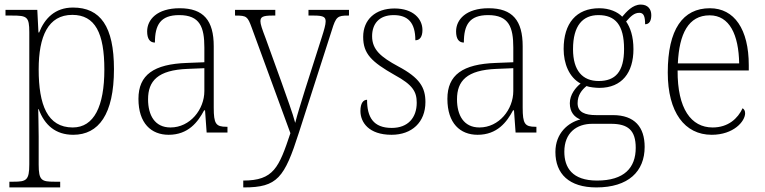

<svg xmlns="http://www.w3.org/2000/svg" viewBox="-20 -579 3341 839"><path d="M21 240H243V215H218C162 215 149 210 149 140V18C149 -39 147 -79 147 -102H149C175 -32 223 10 300 10C411 10 478 -79 478 -277C478 -463 419 -546 299 -546C220 -546 175 -498 151 -437H148L143 -536H4V-511H33C98 -511 108 -506 108 -438V139C108 209 95 215 39 215H21ZM298 -22C187 -22 149 -121 149 -276C149 -420 190 -514 296 -514C396 -514 436 -434 436 -275C436 -115 391 -22 298 -22Z M717 10C803 10 845 -46 872 -97H876L883 0H974V-25H970C923 -25 914 -38 914 -109V-377C914 -489 870 -543 765 -543C666 -543 623 -493 623 -442C623 -409 635 -393 657 -393C657 -470 681 -513 763 -513C854 -513 873 -460 873 -371V-307L797 -304C652 -299 585 -252 585 -147C585 -40 641 10 717 10ZM725 -22C656 -22 627 -76 627 -145C627 -225 669 -273 800 -278L873 -281V-181C873 -101 811 -22 725 -22Z M1043 210V240H1046C1192 240 1223 198 1286 1L1430 -447C1448 -506 1455 -511 1501 -511H1505V-536H1328V-511H1353C1396 -511 1403 -503 1403 -485C1403 -471 1396 -447 1387 -419L1313 -187C1295 -128 1280 -82 1270 -42C1260 -82 1233 -154 1210 -220L1141 -411C1125 -453 1118 -473 1118 -486C1118 -504 1127 -511 1169 -511H1183V-536H1007V-511H1009C1058 -511 1062 -507 1080 -458L1249 3C1199 153 1176 210 1043 210Z M1691 10C1780 10 1839 -45 1839 -133C1839 -197 1814 -239 1720 -289C1644 -330 1606 -362 1606 -421C1606 -473 1635 -513 1700 -513C1762 -513 1795 -481 1795 -403C1815 -403 1826 -419 1826 -448C1826 -496 1786 -542 1704 -542C1620 -542 1567 -493 1567 -418C1567 -344 1603 -309 1705 -251C1784 -208 1801 -178 1801 -130C1801 -65 1763 -20 1692 -20C1611 -20 1584 -67 1584 -143C1568 -143 1555 -129 1555 -94C1555 -45 1591 10 1691 10Z M2067 10C2153 10 2195 -46 2222 -97H2226L2233 0H2324V-25H2320C2273 -25 2264 -38 2264 -109V-377C2264 -489 2220 -543 2115 -543C2016 -543 1973 -493 1973 -442C1973 -409 1985 -393 2007 -393C2007 -470 2031 -513 2113 -513C2204 -513 2223 -460 2223 -371V-307L2147 -304C2002 -299 1935 -252 1935 -147C1935 -40 1991 10 2067 10ZM2075 -22C2006 -22 1977 -76 1977 -145C1977 -225 2019 -273 2150 -278L2223 -281V-181C2223 -101 2161 -22 2075 -22Z M2586 240C2726 240 2797 170 2797 63C2797 -23 2754 -76 2658 -76H2585C2537 -76 2504 -88 2504 -128C2504 -163 2522 -186 2543 -203C2554 -198 2584 -195 2599 -195C2698 -195 2748 -262 2748 -364C2748 -421 2734 -459 2716 -485C2737 -509 2752 -523 2774 -523C2793 -523 2799 -507 2799 -473C2818 -473 2826 -489 2826 -513C2826 -538 2812 -559 2780 -559C2744 -559 2717 -527 2699 -506C2679 -527 2643 -543 2599 -543C2498 -543 2443 -477 2443 -365C2443 -301 2467 -241 2517 -214C2496 -197 2470 -166 2470 -128C2470 -88 2491 -67 2516 -57C2464 -44 2407 2 2407 85C2407 181 2467 240 2586 240ZM2596 -225C2526 -225 2484 -270 2484 -364C2484 -468 2527 -513 2595 -513C2668 -513 2707 -471 2707 -365C2707 -265 2669 -225 2596 -225ZM2589 210C2480 210 2446 153 2446 84C2446 1 2500 -38 2568 -38H2650C2724 -38 2758 -10 2758 67C2758 154 2708 210 2589 210Z M3090 10C3186 10 3236 -49 3236 -84C3236 -96 3231 -102 3225 -106C3204 -61 3162 -22 3094 -22C3000 -22 2940 -104 2941 -271H3252V-294C3252 -451 3189 -543 3082 -543C2964 -543 2898 -451 2898 -262C2898 -88 2972 10 3090 10ZM3210 -302H2942C2948 -431 2988 -512 3081 -512C3168 -512 3208 -427 3210 -302Z"/></svg>

Font: Noto Serif Thai SemiCondensed ExtraLight
Style: Regular
Weight: 200
Width: 4
Designer: Monotype Design Team
Foundry: Monotype Imaging Inc.
Version: Version 2.002